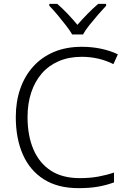

<svg xmlns="http://www.w3.org/2000/svg" viewBox="-20 -967 663 997"><path d="M404 -672Q338 -672 285.5 -649.5Q233 -627 197 -585.5Q161 -544 142 -486.5Q123 -429 123 -359Q123 -263 153.5 -191.5Q184 -120 244 -81Q304 -42 394 -42Q447 -42 490.5 -50Q534 -58 572 -71V-20Q535 -6 491 2Q447 10 388 10Q280 10 207.5 -36Q135 -82 98.5 -165Q62 -248 62 -359Q62 -439 85 -505.5Q108 -572 152 -621Q196 -670 259.5 -697Q323 -724 405 -724Q457 -724 504.5 -714Q552 -704 592 -685L569 -634Q531 -653 490 -662.5Q449 -672 404 -672ZM355 -788Q342 -810 321 -837Q300 -864 277.5 -891Q255 -918 236 -937V-947H277Q304 -924 331.5 -895Q359 -866 382 -838Q406 -866 434.5 -895Q463 -924 490 -947H531V-937Q513 -918 489.5 -891Q466 -864 444.5 -837Q423 -810 411 -788Z"/></svg>

Font: Noto Sans Thai Light
Style: Regular
Weight: 300
Designer: Monotype Design Team
Foundry: Monotype Imaging Inc.
Version: Version 2.001